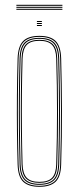

<svg xmlns="http://www.w3.org/2000/svg" viewBox="-20 -750 318 776"><path d="M139.2 5Q95.5 5 74.1 -15Q52.8 -35 51.2 -85Q49.2 -154.5 48.5 -223.4Q47.8 -292.2 48.4 -364.1Q49 -436 51.2 -514Q52.8 -563 73.4 -584Q94 -605 139.2 -605Q184.8 -605 205.2 -584Q225.8 -563 227.2 -514Q230 -410.8 230.4 -305.2Q230.8 -199.8 227.2 -85Q225.8 -35 204.4 -15Q183 5 139.2 5ZM139.2 1Q180.8 1 201.4 -18Q222 -37 223.2 -85.2Q226.8 -202 226.5 -305.8Q226.2 -409.5 223.2 -513.8Q222 -562.2 201.5 -581.6Q181 -601 139.2 -601Q97.8 -601 77.1 -581.6Q56.5 -562.2 55.2 -513.8Q53.2 -444.2 52.5 -375.2Q51.8 -306.2 52.4 -234.6Q53 -163 55.2 -85.2Q56.5 -37 77.1 -18Q97.8 1 139.2 1ZM139.2 -3Q97.8 -3 79.1 -22.1Q60.5 -41.2 59.2 -85.2Q57.2 -159 56.5 -229.2Q55.8 -299.5 56.5 -369.9Q57.2 -440.2 59.2 -513.8Q60.5 -558.5 79.1 -577.8Q97.8 -597 139.2 -597Q180.8 -597 199.4 -577.8Q218 -558.5 219.2 -513.8Q221.2 -444.2 222 -375.2Q222.8 -306.2 222.1 -234.5Q221.5 -162.8 219.2 -85.2Q218 -41.2 199.4 -22.1Q180.8 -3 139.2 -3ZM139.2 -7Q178.8 -7 196.4 -25.1Q214 -43.2 215.2 -85.5Q218.5 -196.2 218.5 -300Q218.5 -403.8 215.2 -513.5Q214 -556 196.4 -574.5Q178.8 -593 139.2 -593Q99.8 -593 82.1 -574.5Q64.5 -556 63.2 -513.5Q61.2 -443.8 60.5 -374.8Q59.8 -305.8 60.4 -234.4Q61 -163 63.2 -85.5Q64.5 -43.2 82.2 -25.1Q100 -7 139.2 -7ZM139.2 -11Q104 -11 86.2 -27.4Q68.5 -43.8 67.2 -85.5Q65.2 -159.5 64.5 -229.8Q63.8 -300 64.5 -370Q65.2 -440 67.2 -513.5Q68.5 -556 86.2 -572.5Q104 -589 139.2 -589Q174.5 -589 192.4 -572.5Q210.2 -556 211.2 -513.5Q214.2 -408.8 214.5 -305.5Q214.8 -202.2 211.2 -85.5Q210.2 -43.8 192.4 -27.4Q174.5 -11 139.2 -11ZM139.2 -15Q174.5 -15 190.4 -31.5Q206.2 -48 207.2 -85.8Q210.5 -197.2 210.5 -299.9Q210.5 -402.5 207.2 -513.5Q206.2 -551.8 190.4 -568.4Q174.5 -585 139.2 -585Q104 -585 88.2 -568.4Q72.5 -551.8 71.2 -513.5Q69.2 -439 68.5 -368.8Q67.8 -298.5 68.5 -228.8Q69.2 -159 71.2 -85.8Q72.5 -48 88.2 -31.5Q104 -15 139.2 -15ZM129.2 -661V-665H149.2V-661ZM129.2 -645V-649H149.2V-645ZM129.2 -653V-657H149.2V-653ZM46.2 -726.5V-730.5H232.2V-726.5ZM46.2 -710.5V-714.5H232.2V-710.5ZM46.2 -718.5V-722.5H232.2V-718.5Z"/></svg>

Font: Big Shoulders Inline Thin
Style: Regular
Weight: 100
Designer: Patric King
Foundry: XO Type Co
Version: Version 2.002